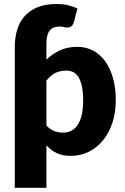

<svg xmlns="http://www.w3.org/2000/svg" viewBox="-20 -756 615 941"><path d="M207.5 -463.5Q236.5 -492 273.2 -509.2Q310 -526.5 359.5 -526.5Q400 -526.5 434.5 -509Q469 -491.5 494 -457.8Q519 -424 533.2 -375Q547.5 -326 547.5 -263.5Q547.5 -205 531.2 -155.5Q515 -106 485.8 -69.5Q456.5 -33 415.8 -12.5Q375 8 325.5 8Q305 8 288 4.2Q271 0.5 256.8 -6.2Q242.5 -13 230.5 -22.5Q218.5 -32 207.5 -43.5V164.5H52.5V-496.5V-525.5Q52.5 -571 64 -609.8Q75.5 -648.5 100.5 -676.5Q125.5 -704.5 164.2 -720.5Q203 -736.5 258 -736.5Q287 -736.5 310 -731.2Q333 -726 359.5 -715L342.5 -649.5Q337.5 -632 328.8 -626.5Q320 -621 309 -621Q304.5 -621 301 -621.8Q297.5 -622.5 293.5 -623.5Q289.5 -624.5 284.5 -625.2Q279.5 -626 272.5 -626Q239.5 -626 223.5 -606Q207.5 -586 207.5 -543.5ZM305.5 -410Q288.5 -410 274.8 -406.8Q261 -403.5 249.2 -397.5Q237.5 -391.5 227.5 -382.2Q217.5 -373 207.5 -361V-141Q225 -121.5 245.5 -113.8Q266 -106 288.5 -106Q310 -106 328 -114.5Q346 -123 359.2 -141.8Q372.5 -160.5 380 -190.5Q387.5 -220.5 387.5 -263.5Q387.5 -304.5 381.5 -332.5Q375.5 -360.5 364.8 -377.8Q354 -395 339 -402.5Q324 -410 305.5 -410Z"/></svg>

Font: Lato Black
Style: Regular
Weight: 900
Designer: Lukasz Dziedzic
Foundry: tyPoland Lukasz Dziedzic
Version: Version 2.007; 2014-02-27